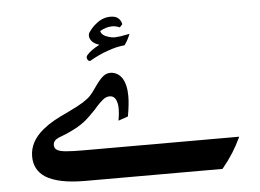

<svg xmlns="http://www.w3.org/2000/svg" viewBox="-49 -727 1070 790"><g transform="rotate(-5 486.0 -332.0)"><path d="M430 -235Q435 -263 435 -283Q435 -308 427 -323Q419 -338 402 -338Q387 -338 373 -326Q359 -314 349 -303Q339 -292 336 -288Q336 -288 310 -262Q287 -239 256 -221.5Q225 -204 179 -187Q156 -177 156 -158Q156 -145 166.5 -138Q177 -131 202.5 -128.5Q228 -126 277 -126H919Q902 -90 884 -61.5Q866 -33 839 0H272Q162 0 109 -33Q63 -63 63 -119Q63 -180 120 -227Q142 -245 166 -258.5Q190 -272 227 -289Q269 -309 289.5 -322Q310 -335 321.5 -347Q333 -359 349 -383Q367 -409 381.5 -421.5Q396 -434 414 -434Q427 -434 439.5 -427.5Q452 -421 461 -408Q479 -381 479 -332Q479 -299 470 -249ZM482 -542Q448 -539 410 -525Q377 -514 335 -490Q326 -490 323 -501L322 -505Q322 -510 326 -515Q342 -534 379 -553Q359 -559 349 -570Q339 -581 339 -594Q339 -603 344 -609Q358 -629 374 -641Q401 -664 434 -664Q456 -664 467 -653.5Q478 -643 480 -629L469 -617Q452 -624 438 -624Q413 -624 387 -609Q391 -590 420 -582Q432 -578 445 -578Q450 -578 468 -580L506 -587Q498 -565 482 -542Z"/></g></svg>

Font: Mirza SemiBold
Style: Regular
Weight: 600
Designer: Arabic design by Kourosh Beigpour, Latin design by Eduardo Tunni, engineering by Lasse Fister
Version: Version 1.0010g